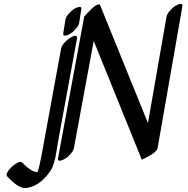

<svg xmlns="http://www.w3.org/2000/svg" viewBox="-20 -778 955 975"><path d="M91.9 47Q135.9 93 170.5 97Q181.3 65 191.1 10L290.5 -532Q292.6 -544 305.9 -559.5Q319.3 -575 333.1 -584Q346.9 -593 355 -595Q373.5 -600 371 -583L271.7 -42Q271.2 -37 266.9 -10.5Q262.6 16 260.9 23.5Q259.3 31 253 52Q246.6 73 239.7 84Q199.1 148 144.2 169Q121.5 177 106.5 177Q91.5 177 72.5 166Q48.7 152 15.8 117Q10.3 111 17.5 97Q24.7 83 40.5 68.5Q56.3 54 71.3 47.5Q86.4 41 91.9 47ZM376.9 -742Q395.3 -747 392.9 -731L381.8 -661Q379.9 -650 367 -634Q354.1 -618 340.3 -609Q326.5 -600 317.3 -598Q298.9 -593 301.3 -609L312.4 -679Q314.3 -690 327.2 -706Q340.1 -722 353.9 -731Q367.7 -740 376.9 -742ZM290.8 37Q272.3 42 274.7 26L407.7 -694Q449.8 -741 467.1 -750.5Q484.5 -760 487.9 -753L731.4 -153L825.7 -694Q827.7 -705 841.1 -721.5Q854.5 -738 868.3 -746.5Q882 -755 890.2 -757Q908.6 -762 906.2 -746L780.3 -26Q778.2 -14 757.9 1Q737.6 16 718.9 24L700.1 33L455.9 -570L355.3 -26Q353.2 -14 339.8 2Q326.4 18 312.7 26.5Q298.9 35 290.8 37Z"/></svg>

Font: Kavivanar
Style: Regular
Weight: 400
Designer: Tharique Azeez
Foundry: Tharique Azeez
Version: Version 1.88